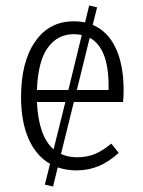

<svg xmlns="http://www.w3.org/2000/svg" viewBox="-20 -612 523 702"><path d="M250 -239 203 -49Q230 -37 261 -37Q298 -37 327 -49Q356 -61 387 -87L414 -53Q379 -21 341.5 -5Q304 11 259 11Q224 11 191 0L174 70L144 63L163 -13Q112 -42 84.5 -104.5Q57 -167 57 -257Q57 -386 108.5 -460Q160 -534 249 -534Q274 -534 291 -530L306 -592L335 -585L319 -521Q374 -498 403 -436.5Q432 -375 432 -281Q432 -259 430 -239ZM115 -283H230L279 -484Q266 -487 249 -487Q191 -487 155 -438Q119 -389 115 -283ZM308 -474 261 -283H377V-299Q377 -436 308 -474ZM219 -239H115Q121 -113 176 -66Z"/></svg>

Font: Fira Sans Condensed Light
Style: Regular
Weight: 300
Width: 3
Designer: bBox Type GmbH & Carrois Corporate GbR & Edenspiekermann AG
Foundry: bBox Type GmbH & Carrois Corporate GbR & Edenspiekermann AG
Version: Version 4.301